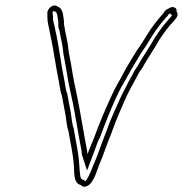

<svg xmlns="http://www.w3.org/2000/svg" viewBox="-20 -696 683 717"><path d="M157 -644V-632C157 -608 163 -597 166 -575C180 -513 188 -448 201 -385C204 -371 205 -352 211 -339C215 -317 220 -292 225 -265C228 -243 230 -222 236 -205C243 -160 253 -123 256 -75C258 -49 254 -11 282 -5C285 -1 290 2 297 1C326 -2 339 -50 349 -77C366 -117 378 -154 395 -196C414 -250 432 -290 452 -335C466 -365 486 -399 501 -428L510 -440C531 -478 554 -510 574 -546C590 -570 606 -593 625 -613L633 -622C637 -626 640 -631 642 -636L643 -641C644 -646 642 -650 639 -653C643 -666 626 -675 613 -666C606 -663 600 -660 595 -654L588 -644C576 -630 566 -619 556 -605C539 -584 523 -555 508 -532L490 -506C478 -486 465 -466 452 -443L426 -395C414 -375 404 -355 395 -335C373 -287 352 -239 332 -183C323 -162 315 -142 307 -121C306 -125 305 -130 305 -135C292 -200 280 -280 266 -346L261 -370C254 -398 250 -431 245 -458L237 -500C235 -514 234 -529 231 -543L223 -582C222 -597 217 -602 219 -616C215 -639 217 -664 194 -672C179 -684 154 -663 157 -644ZM176 -649 177 -650C177 -651 178 -654 180 -655L182 -654L185 -653C194 -650 194 -639 198 -612C196 -591 202 -587 203 -577V-576L211 -536C214 -523 215 -508 217 -495V-494L225 -451C230 -425 234 -392 241 -363L246 -339C261 -274 272 -194 285 -130C285 -120 286 -117 288 -112L305 -59L327 -117C335 -137 341 -157 350 -178L352 -179C372 -234 391 -282 413 -330C422 -350 431 -368 443 -388L470 -436C482 -457 496 -479 507 -498L524 -523C540 -548 556 -576 571 -595C581 -609 589 -618 601 -632L603 -633L610 -643C610 -643 613 -645 617 -647L616 -644L623 -639C622 -638 620 -636 619 -634L611 -625C590 -602 574 -579 558 -555V-554L557 -553C538 -519 515 -487 493 -448L485 -436L484 -435C469 -407 450 -372 434 -340C414 -295 394 -254 375 -200C357 -156 347 -121 330 -82L329 -81C317 -47 303 -20 298 -19L295 -23L289 -25C278 -27 279 -46 276 -80C273 -131 263 -167 256 -211V-213V-214C250 -228 248 -249 245 -271V-272C240 -299 235 -324 231 -346L230 -348V-349C226 -358 224 -376 221 -392C208 -454 201 -520 187 -582C183 -607 177 -615 178 -635V-636Z"/></svg>

Font: Scribbler
Style: ClrIta
Weight: 400
Designer: Mew Too
Foundry: Cannot Into Space Fonts
Version: Version 1.001